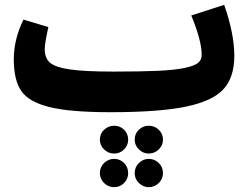

<svg xmlns="http://www.w3.org/2000/svg" viewBox="-20 -445 1036 794"><path d="M907 -425Q949 -305 949 -214Q949 -125 904 -76Q859 -27 749 -4Q639 19 436 19Q271 19 185.5 -2Q100 -23 68.5 -68Q37 -113 37 -200Q37 -282 77 -364L180 -333Q165 -266 165 -242Q165 -205 186.5 -186Q208 -167 268.5 -158Q329 -149 449 -149V-147L450 -149Q562 -149 630.5 -152Q699 -155 741 -163.5Q783 -172 798.5 -184.5Q814 -197 814 -218Q814 -277 771 -381ZM510 133Q510 156 493 173Q476 190 452 190Q428 190 410.5 173Q393 156 393 133Q393 108 410.5 91.5Q428 75 452 75Q476 75 493 91.5Q510 108 510 133ZM654 133Q654 156 636.5 173Q619 190 595 190Q572 190 554.5 173Q537 156 537 133Q537 108 554 91.5Q571 75 595 75Q619 75 636.5 91.5Q654 108 654 133ZM510 271Q510 295 493 312Q476 329 452 329Q428 329 410.5 312Q393 295 393 271Q393 246 410.5 229Q428 212 452 212Q476 212 493 229Q510 246 510 271ZM595 212Q619 212 636.5 229Q654 246 654 271Q654 295 636.5 312Q619 329 595 329Q572 329 554.5 312Q537 295 537 271Q537 246 554.5 229Q572 212 595 212Z"/></svg>

Font: FiraGO ExtraBold
Style: Regular
Weight: 800
Designer: bBox Type
Foundry: bBox Type GmbH
Version: Version 1.001;PS 001.001;hotconv 1.0.88;makeotf.lib2.5.64775